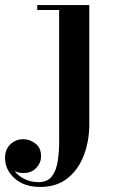

<svg xmlns="http://www.w3.org/2000/svg" viewBox="-117 -480 460 760"><path d="M42.5 260Q-21.5 260 -59.2 226Q-97 192 -97 145Q-97 111 -75.8 91Q-54.5 71 -25 71Q0.5 71 23 88Q45.5 105 45.5 138.5Q45.5 164.5 26.5 184.8Q7.5 205 -24.5 205Q-42.5 205 -59 197.5Q-44 217 -19 229Q6 241 35.5 241Q70.5 241 88 218.5Q105.5 196 111.5 158Q117.5 120 117.2 73.8Q117 27.5 117 -20.5V-440.5H30.5V-460H236.5V11.5Q236.5 77 215.2 133.8Q194 190.5 150.8 225.2Q107.5 260 42.5 260Z"/></svg>

Font: Bodoni Moda SemiBold
Style: Regular
Weight: 600
Designer: Owen Earl
Foundry: indestructible type
Version: Version 2.005; ttfautohint (v1.8.4.7-5d5b)